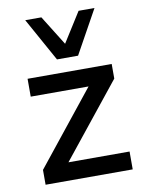

<svg xmlns="http://www.w3.org/2000/svg" viewBox="-85 -818 666 879"><g transform="rotate(-10 248.0 -379.0)"><path d="M55 0V-69L350 -438L352 -409H58V-492H449V-424L151 -52L150 -83H460V0ZM206 -556 94 -758H169L255 -620L342 -758H416L304 -556Z"/></g></svg>

Font: NunitoSans_10ptSemiBold
Style: Regular
Weight: 600
Designer: Vernon Adams
Foundry: Vernon Adams
Version: Version 3.101;gftools[0.9.27]